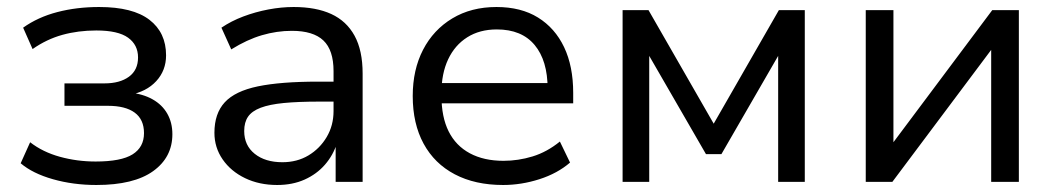

<svg xmlns="http://www.w3.org/2000/svg" viewBox="-20 -519 3015 548"><path d="M255 9Q189 9 131 -7.5Q73 -24 39 -53L66 -113Q102 -85 151 -71.5Q200 -58 253 -58Q326 -58 358.5 -78.5Q391 -99 391 -139Q391 -178 364.5 -197.5Q338 -217 288 -217H164V-281H278Q322 -281 348 -300Q374 -319 374 -355Q374 -391 345.5 -411.5Q317 -432 255 -432Q203 -432 158 -419.5Q113 -407 73 -379L46 -440Q88 -470 143.5 -484.5Q199 -499 263 -499Q359 -499 406.5 -462.5Q454 -426 454 -361Q454 -318 426 -287.5Q398 -257 349 -248V-255Q388 -251 415.5 -235.5Q443 -220 457.5 -194.5Q472 -169 472 -136Q472 -70 417 -30.5Q362 9 255 9Z M771 9Q720 9 679.5 -10.5Q639 -30 615.5 -64Q592 -98 592 -140Q592 -195 621.5 -227Q651 -259 716 -272.5Q781 -286 888 -286H946V-229H891Q831 -229 790 -225Q749 -221 724 -211.5Q699 -202 688 -186Q677 -170 677 -145Q677 -104 707 -80Q737 -56 786 -56Q828 -56 860.5 -75.5Q893 -95 912.5 -128Q932 -161 932 -202V-316Q932 -376 903 -403.5Q874 -431 813 -431Q770 -431 727.5 -418.5Q685 -406 640 -378L612 -440Q640 -459 674.5 -472Q709 -485 746 -492Q783 -499 818 -499Q882 -499 925.5 -479Q969 -459 992 -417Q1015 -375 1015 -309V0H938V-111H942Q931 -76 907.5 -49Q884 -22 849.5 -6.5Q815 9 771 9Z M1416 9Q1336 9 1278 -21.5Q1220 -52 1189 -109Q1158 -166 1158 -245Q1158 -320 1187.5 -377Q1217 -434 1271 -466.5Q1325 -499 1397 -499Q1467 -499 1515.5 -469Q1564 -439 1590 -384.5Q1616 -330 1616 -254V-224H1222V-282H1560L1543 -266Q1543 -346 1506 -390.5Q1469 -435 1398 -435Q1349 -435 1313.5 -412.5Q1278 -390 1259 -349.5Q1240 -309 1240 -254V-246Q1240 -185 1260.5 -144Q1281 -103 1321 -81.5Q1361 -60 1417 -60Q1459 -60 1500 -72.5Q1541 -85 1578 -115L1607 -55Q1571 -24 1519.5 -7.5Q1468 9 1416 9Z M1757 0V-490H1831L2017 -166L2203 -490H2277V0H2201V-382H2214L2039 -79H1995L1820 -382H1833V0Z M2451 0V-490H2530V-93H2515L2812 -490H2888V0H2809V-398H2825L2527 0Z"/></svg>

Font: Nunito Sans 10pt
Style: Regular
Weight: 400
Designer: Vernon Adams
Foundry: Vernon Adams
Version: Version 3.101;gftools[0.9.27]